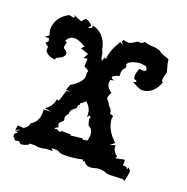

<svg xmlns="http://www.w3.org/2000/svg" viewBox="-95 -549 633 650"><g transform="rotate(20 221.0 -223.5)"><path d="M365.2 -51.8 393.1 -57.6Q394.5 -56.6 395.5 -56.2V-37.6Q401.9 -36.6 408.7 -36.6L412.1 -29.3L416 -37.6L424.3 -27.8Q424.3 -14.2 418 10.3L411.6 6.3Q402.8 6.3 385 7.3Q367.2 8.3 362.3 8.3Q355.5 8.3 345.9 4.6Q336.4 1 326.2 1Q317.9 1 308.6 3.9Q299.3 6.8 292 6.8Q276.9 6.8 269 -6.3L262.7 -3.9L262.2 -9.8Q225.6 -2.4 198.7 -2.4Q177.2 -2.4 171.9 -9.3L152.3 -10.3L148.9 -8.8L155.3 -2L130.4 -1Q118.7 2.4 108.4 2.4Q100.6 2.4 93.3 0.5L73.2 1Q73.2 9.3 46.4 13.7L35.6 5.9L24.4 7.8Q18.6 6.3 17.1 -1.5L13.2 -2V-12.7Q20 -17.6 23.4 -21.5H11.7L26.4 -30.3L23.9 -31.2L11.7 -24.9L14.6 -43L36.1 -41.5Q43 -45.9 47.4 -50.8Q51.8 -55.7 53.2 -64.9Q79.1 -79.1 79.1 -113.3L78.6 -123.5L106 -125L80.6 -128.9Q105 -145 108.9 -171.4L115.2 -169.4Q117.7 -169.4 122.3 -186.8Q127 -204.1 129.9 -209L145 -212.4L127 -211.4L133.8 -231.9Q174.3 -256.8 174.3 -278.8L173.8 -285.6Q173.8 -293 175.8 -297.9Q169.9 -302.7 158.2 -308.1L159.2 -335.9L146 -334L155.3 -351.6L126 -361.8L135.7 -370.6Q112.3 -386.2 95.2 -386.2L87.4 -385.3Q74.7 -382.3 66.9 -366.2L74.2 -364.3L70.3 -346.2L72.8 -341.3Q85.9 -334.5 85.9 -326.2Q85.9 -318.8 76.2 -311L58.6 -302.2L56.6 -295.9Q31.2 -295.9 19 -314.5L19.5 -328.6Q9.3 -334.5 7.3 -338.4L15.1 -346.2L13.2 -356.4H-2L10.7 -365.7L6.3 -384.8Q6.3 -430.7 50.8 -453.6L68.8 -450.2L70.3 -454.6L64.9 -460L95.7 -447.3Q102.1 -456.5 108.4 -460.9Q121.1 -458.5 133.3 -444.8L124.5 -436.5L131.3 -436Q135.3 -437.5 138.7 -441.4L137.2 -448.2Q181.6 -437 193.8 -389.6Q193.8 -382.8 200.2 -370.6L202.6 -354.5L207.5 -345.7Q210.9 -355.5 210.9 -358.9L218.3 -356.4Q218.3 -383.8 243.7 -426.8L255.9 -420.9L248 -430.2L252.4 -437.5Q260.3 -434.1 269 -434.1Q274.4 -434.1 279.1 -436.3Q283.7 -438.5 288.1 -441.4Q292.5 -444.3 295.9 -446.5Q299.3 -448.7 302.2 -448.7L308.1 -447.8Q314.9 -447.8 322.8 -455.6Q336.4 -450.2 359.4 -450.2L378.4 -445.8Q385.3 -439.5 392.1 -436.8Q398.9 -434.1 404.8 -432.4Q410.6 -430.7 414.3 -429.4Q418 -428.2 418 -425.3V-422.9Q418 -416.5 427.2 -384.8Q421.4 -366.2 421.4 -356.4Q421.4 -347.7 426.8 -347.7Q407.2 -298.8 367.2 -298.8Q359.4 -298.8 331.1 -314.5Q341.3 -317.4 341.3 -320.8L338.4 -323.7Q332 -324.2 330.6 -326.2L329.1 -337.9Q329.1 -346.7 335.9 -363.8L348.6 -362.3Q359.4 -362.3 359.4 -368.2Q359.4 -372.6 353.5 -379.9L334 -382.3Q328.6 -382.3 320.8 -380.9Q313 -379.4 305.9 -376.7Q298.8 -374 293.9 -370.1Q289.1 -366.2 289.1 -361.8L291.5 -355.5Q291.5 -349.1 286.1 -345Q280.8 -340.8 280.8 -325.7L281.2 -318.4Q257.8 -311 257.8 -304.7Q257.8 -300.3 269.5 -297.4L256.8 -294.9Q254.9 -292.5 254.9 -284.2Q254.9 -268.6 274.9 -254.4Q268.1 -244.6 267.1 -233.4Q268.6 -231.4 270 -229Q273.4 -224.1 277.8 -219.2L281.7 -210.9Q294.4 -202.1 294.4 -189.5V-186.5Q307.1 -186 307.1 -179.7L305.2 -173.8Q306.6 -135.3 344.7 -99.6L329.1 -86.9L349.1 -93.3L348.6 -88.9Q348.6 -72.3 366.7 -58.1L362.3 -52.2Q363.8 -51.8 365.2 -51.8ZM194.3 -75.7 192.4 -71.8 235.8 -76.7 238.3 -72.3Q247.1 -74.7 254.4 -75.7L256.8 -93.8Q256.8 -117.7 239.7 -124.5Q236.3 -134.3 233.9 -147L236.8 -148.4Q236.8 -157.2 230 -157.2L225.6 -149.4L224.6 -160.2Q224.6 -180.7 205.1 -198.7Q191.9 -188.5 187 -184.6L188 -178.7L185.1 -179.7Q182.6 -176.3 182.6 -173.3Q182.6 -167 179.7 -164.6Q176.8 -162.1 172.9 -159.2Q168.9 -156.2 166 -151.9Q163.1 -147.5 163.1 -139.6V-138.7Q154.3 -128.4 154.3 -121.1L156.2 -113.8Q156.2 -111.3 149.2 -105.2Q142.1 -99.1 142.1 -95.7Q142.1 -91.3 146.5 -84.5Q134.8 -78.6 134.8 -76.2L137.2 -75.2L146.5 -76.2Q148.4 -73.2 150.9 -71.8H157.2L160.6 -75.7Z"/></g></svg>

Font: Truetypewriter PolyglOTT
Style: Regular
Weight: 400
Designer: Sergey Beatoff a.k.a. Sam_T
Version: Version 3.76